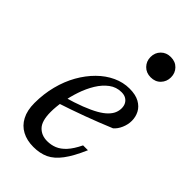

<svg xmlns="http://www.w3.org/2000/svg" viewBox="-206 -709 783 783"><g transform="rotate(45 185.5 -318.0)"><path d="M248.5 -402.5Q219 -402.5 195.5 -385Q172 -367.5 154.2 -338.5Q136.5 -309.5 124.8 -274.8Q113 -240 107 -205Q101 -170 101 -141Q101 -89.5 121.5 -68Q142 -46.5 175 -46.5Q197.5 -46.5 217.2 -54.5Q237 -62.5 255.2 -82.2Q273.5 -102 291 -138H319Q294.5 -81 270.2 -48.8Q246 -16.5 217.8 -3.2Q189.5 10 152 10Q114.5 10 86.8 -4.8Q59 -19.5 43.8 -48.5Q28.5 -77.5 28.5 -120Q28.5 -172.5 40.8 -220Q53 -267.5 75.2 -306.8Q97.5 -346 126.8 -375Q156 -404 190.5 -420Q225 -436 261.5 -436Q296.5 -436 318.5 -423.8Q340.5 -411.5 350.8 -391.8Q361 -372 361 -349.5Q361 -328 351.8 -306.8Q342.5 -285.5 328 -273.5Q299 -261.5 270 -250Q241 -238.5 211.8 -227.8Q182.5 -217 153.2 -206.8Q124 -196.5 94.5 -187L96 -223Q144 -236.5 178.5 -250Q213 -263.5 235.8 -276.5Q258.5 -289.5 271.5 -302.8Q284.5 -316 290 -329.2Q295.5 -342.5 295.5 -356Q295.5 -370 290 -380.2Q284.5 -390.5 274.2 -396.5Q264 -402.5 248.5 -402.5ZM289.5 -529Q263.5 -529 247 -546Q230.5 -563 230.5 -587.5Q230.5 -612.5 247 -629.2Q263.5 -646 289.5 -646Q316 -646 332.2 -629.2Q348.5 -612.5 348.5 -587.5Q348.5 -563 332.2 -546Q316 -529 289.5 -529Z"/></g></svg>

Font: Newsreader 18pt
Style: Italic
Weight: 400
Italic angle: -17°
Version: Version 1.003